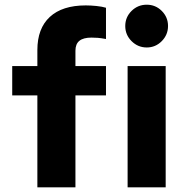

<svg xmlns="http://www.w3.org/2000/svg" viewBox="-20 -797 788 817"><path d="M139 0V-391H32V-516H139V-584Q139 -676 192 -725Q245 -774 345 -774Q366 -774 390.5 -771.5Q415 -769 431 -764V-631Q409 -635 396 -636Q383 -637 369 -637Q335 -637 318 -623.5Q301 -610 301 -581V-516H431V-391H301V0ZM523 0V-516H685V0ZM604.4 -595Q567 -595 540 -621.8Q513 -648.6 513 -686.3Q513 -724 539.8 -750.5Q566.6 -777 604.3 -777Q642 -777 668.5 -750.4Q695 -723.8 695 -686.4Q695 -649 668.4 -622Q641.8 -595 604.4 -595Z"/></svg>

Font: Red Hat Text VF
Style: Regular
Weight: 300
Designer: Pentagram, MCKL
Foundry: Pentagram, MCKL
Version: Version 1.023